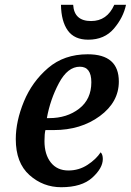

<svg xmlns="http://www.w3.org/2000/svg" viewBox="-20 -773 547 803"><path d="M236 10Q322 10 366 -30Q410 -70 410 -108Q410 -127 401 -136Q382 -107 346 -83.5Q310 -60 266 -60Q219 -60 192.5 -93.5Q166 -127 166 -183Q166 -214 170 -229H205Q318 -229 397.5 -287.5Q477 -346 477 -432Q477 -546 347 -546Q248 -546 181 -488.5Q114 -431 80 -348.5Q46 -266 46 -191Q46 -92 103 -41Q160 10 236 10ZM176 -279Q190 -357 226.5 -425.5Q263 -494 314 -494Q362 -494 362 -429Q362 -358 311 -318.5Q260 -279 186 -279ZM349 -607Q417 -607 456.5 -653.5Q496 -700 507 -753H458Q428 -685 361 -685Q290 -685 286 -753H235Q236 -684 263.5 -645.5Q291 -607 349 -607Z"/></svg>

Font: Noto Serif SemiCondensed Semi
Style: Italic
Weight: 600
Width: 4
Italic angle: -12°
Designer: Monotype Design Team
Foundry: Monotype Imaging Inc.
Version: Version 1.901